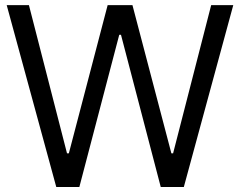

<svg xmlns="http://www.w3.org/2000/svg" viewBox="-20 -748 960 768"><path d="M205.1 0H297.4L457 -608.9H463.9L623 0H715.3L913.1 -727.5H824.7L672.4 -134.8H665.5L509.8 -727.5H410.6L255.4 -134.8H248L95.7 -727.5H6.8Z"/></svg>

Font: Guggenheim Sans Display
Style: Regular
Weight: 400
Designer: Modified by Tom Baber under direction of Pentagram Design 2023
Foundry: rsms
Version: Version 1.001;Glyphs 3.1.2 (3151)